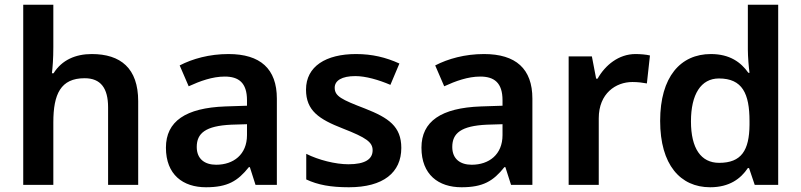

<svg xmlns="http://www.w3.org/2000/svg" viewBox="-20 -780 3381 810"><path d="M205 -581V-760H78V0H205V-264C205 -383 236 -450 337 -450C405 -450 436 -408 436 -327V0H563V-353C563 -492 489 -552 367 -552C299 -552 241 -527 206 -471H199C202 -495 205 -533 205 -581Z M944 -552C863 -552 792 -532 738 -504L776 -416C824 -438 876 -457 928 -457C987 -457 1022 -431 1022 -357V-334L931 -331C763 -325 680 -268 680 -157C680 -43 752 10 849 10C940 10 983 -16 1030 -75H1034L1058 0H1148V-364C1148 -490 1078 -552 944 -552ZM956 -254 1022 -256V-210C1022 -128 965 -85 892 -85C844 -85 810 -109 810 -160C810 -218 847 -249 956 -254Z M1673 -156C1673 -247 1619 -283 1520 -322C1421 -360 1392 -374 1392 -410C1392 -440 1422 -459 1479 -459C1523 -459 1578 -443 1627 -422L1665 -512C1608 -538 1550 -552 1482 -552C1355 -552 1271 -500 1271 -402C1271 -313 1326 -277 1426 -238C1526 -199 1552 -180 1552 -146C1552 -109 1521 -87 1450 -87C1395 -87 1324 -105 1272 -131V-23C1321 0 1375 10 1452 10C1597 10 1673 -52 1673 -156Z M2022 -552C1941 -552 1870 -532 1816 -504L1854 -416C1902 -438 1954 -457 2006 -457C2065 -457 2100 -431 2100 -357V-334L2009 -331C1841 -325 1758 -268 1758 -157C1758 -43 1830 10 1927 10C2018 10 2061 -16 2108 -75H2112L2136 0H2226V-364C2226 -490 2156 -552 2022 -552ZM2034 -254 2100 -256V-210C2100 -128 2043 -85 1970 -85C1922 -85 1888 -109 1888 -160C1888 -218 1925 -249 2034 -254Z M2661 -552C2590 -552 2533 -505 2501 -448H2495L2477 -542H2379V0H2506V-281C2506 -386 2578 -434 2648 -434C2672 -434 2693 -431 2709 -428L2722 -546C2706 -550 2681 -552 2661 -552Z M2976 10C3057 10 3105 -26 3135 -71H3140L3164 0H3263V-760H3135V-571C3135 -541 3139 -494 3142 -473H3137C3106 -517 3059 -552 2979 -552C2851 -552 2765 -456 2765 -270C2765 -85 2850 10 2976 10ZM3014 -93C2937 -93 2895 -154 2895 -268C2895 -382 2937 -449 3013 -449C3112 -449 3142 -385 3142 -269V-253C3141 -146 3108 -93 3014 -93Z"/></svg>

Font: Noto Sans Khmer UI SemiBold
Style: Regular
Weight: 600
Designer: Danh Hong and the Monotype Design Team
Foundry: Monotype Imaging Inc.
Version: Version 2.002